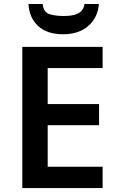

<svg xmlns="http://www.w3.org/2000/svg" viewBox="-20 -951 598 971"><path d="M407.2 -930.7C400.4 -878.9 351.1 -870.1 300.8 -870.1C272 -870.1 248 -873.5 229 -879.9C210 -886.2 198.7 -903.3 195.8 -930.7H124C126.5 -884.3 143.1 -847.2 172.9 -819.3C202.6 -791.5 245.1 -777.8 299.8 -777.8C352.5 -777.8 395 -792 427.2 -820.3C459 -848.6 476.6 -885.3 480 -930.7ZM499 -107.9H221.2V-317.9H481V-424.8H221.2V-606.9H499V-713.9H92.8V0H499Z"/></svg>

Font: Noto Reveo Sans
Style: Regular
Weight: 600
Designer: Monotype Design Team
Foundry: Monotype Imaging Inc.
Version: Version 2.007